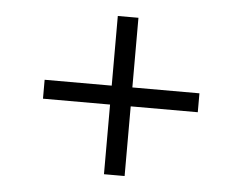

<svg xmlns="http://www.w3.org/2000/svg" viewBox="-41 -601 701 556"><g transform="rotate(5 310.0 -323.0)"><path d="M85 -350.5H535V-295.5H85ZM340 -553V-93H280V-553Z"/></g></svg>

Font: Monaspace Neon Var ExtraLight
Style: Regular
Weight: 200
Designer: Riley Cran and the Lettermatic Team
Version: Version 1.200 (Monaspace Neon Var)